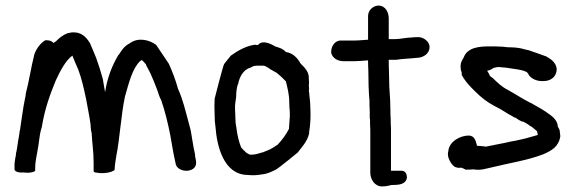

<svg xmlns="http://www.w3.org/2000/svg" viewBox="-20 -624 2060 687"><path d="M32 -18C32 -13 39 -8 50 -7H52C53 -7 54 -6 64 -7C69 -6 77 -6 82 -6H83C93 -7 106 -9 106 -15V-24C106 -50 113 -73 117 -101L123 -143C125 -153 127 -162 130 -171V-172C140 -233 159 -287 180 -337C195 -369 214 -407 239 -425C245 -409 251 -396 260 -375C272 -344 281 -303 288 -270C293 -240 300 -210 304 -179C305 -171 304 -161 308 -148C310 -108 315 -82 315 -41V-12C315 -9 319 -6 328 -6C347 -2 380 -6 390 -16V-18C390 -20 391 -21 391 -30C392 -40 394 -53 396 -65C409 -130 413 -212 427 -278C441 -326 453 -379 482 -406C484 -408 486 -408 488 -409C493 -404 498 -399 502 -394C503 -392 503 -389 506 -385L518 -362C526 -345 536 -320 543 -301C547 -289 550 -278 557 -265C570 -228 581 -182 589 -142C595 -109 600 -75 608 -41C609 -24 628 -12 649 -13C655 -13 660 -15 666 -17C692 -30 678 -57 678 -67V-71C674 -89 672 -99 669 -118L665 -142C663 -160 658 -172 654 -189C643 -230 634 -269 617 -306C609 -336 596 -370 584 -396C583 -398 539 -463 539 -463C516 -481 475 -492 444 -469C423 -458 415 -443 405 -428H404C381 -389 364 -347 356 -294C353 -309 351 -325 348 -341C341 -367 333 -392 324 -417C316 -437 309 -453 303 -467V-468C294 -482 279 -507 247 -508C239 -509 229 -507 222 -505H221C204 -498 192 -488 180 -476C178 -475 174 -472 172 -470C168 -475 159 -480 148 -480H142C124 -469 111 -451 103 -430C91 -383 84 -333 72 -288V-286C72 -282 71 -278 70 -274C62 -237 58 -199 52 -162V-160C52 -159 51 -157 50 -154V-151C49 -142 47 -132 45 -121C42 -103 41 -89 37 -74V-69C37 -68 37 -69 36 -65C34 -57 33 -46 32 -38Z M748 -213C748 -196 749 -182 751 -170C756 -102 780 1 866 2C884 4 901 3 917 0C938 -2 952 -10 967 -17C977 -22 1045 -78 1045 -78C1059 -97 1079 -116 1086 -146V-151C1088 -160 1089 -174 1090 -184V-185C1090 -190 1091 -196 1091 -203V-221C1091 -232 1090 -242 1090 -251V-252C1089 -262 1089 -270 1087 -282C1087 -287 1086 -295 1085 -300L1086 -304V-305C1086 -310 1085 -314 1085 -317C1086 -323 1086 -333 1085 -342C1087 -368 1067 -385 1056 -396C1046 -414 1030 -434 1003 -438C991 -451 977 -454 964 -458V-459H963C960 -460 922 -486 903 -463H898L893 -464H892C857 -459 829 -441 806 -425C803 -422 782 -395 782 -395C778 -389 748 -271 748 -271C747 -253 747 -234 748 -213ZM821 -246C822 -255 823 -266 825 -277V-279C825 -293 827 -311 831 -322L832 -323C837 -351 852 -374 873 -381H874C881 -384 887 -388 889 -388H891C895 -389 898 -389 903 -389H918C922 -389 924 -389 928 -388C934 -384 942 -381 946 -377L967 -365H968C974 -360 985 -351 991 -345C995 -341 997 -338 1003 -333C1008 -311 1015 -287 1015 -259V-257C1015 -244 1016 -235 1017 -223V-205C1017 -202 1016 -200 1016 -193C1015 -184 1015 -173 1014 -165V-163C1005 -145 989 -122 973 -106C969 -104 965 -101 961 -98L947 -90C943 -88 936 -85 931 -83H930C926 -81 922 -79 917 -78H916C903 -74 888 -69 873 -71C871 -72 869 -73 862 -77C855 -83 850 -89 843 -96C835 -116 829 -140 826 -166V-167C823 -179 822 -194 822 -209V-210C821 -223 821 -235 821 -246Z M1165 -435C1170 -415 1189 -405 1210 -405H1244C1263 -405 1278 -407 1297 -408C1297 -400 1297 -387 1298 -370C1298 -337 1299 -296 1302 -264C1302 -252 1302 -240 1303 -226V-203L1304 -195C1304 -184 1304 -173 1305 -160V-6C1305 17 1320 43 1347 43C1359 43 1370 41 1381 38C1395 37 1431 41 1436 12V10C1436 0 1431 -13 1417 -13H1379V-165C1378 -175 1378 -187 1378 -199V-200C1377 -207 1377 -216 1377 -226C1377 -239 1376 -253 1376 -266C1375 -277 1374 -294 1373 -313C1373 -329 1372 -345 1372 -360C1371 -380 1371 -399 1371 -410H1397C1422 -414 1444 -414 1471 -417C1492 -417 1517 -430 1517 -456C1517 -477 1492 -494 1471 -491C1467 -491 1461 -491 1455 -490C1436 -490 1412 -484 1393 -484H1371V-558C1371 -579 1360 -604 1334 -604C1315 -604 1297 -587 1297 -567V-482C1281 -481 1264 -479 1248 -479H1196C1175 -476 1165 -456 1165 -438Z M1584 -82C1577 -60 1598 -31 1609 -26H1610C1619 -22 1627 -24 1631 -24C1635 -23 1642 -19 1646 -17H1648C1657 -17 1664 -17 1675 -18C1700 -13 1723 -22 1739 -25C1799 -40 1867 -50 1924 -72C1953 -85 1979 -98 1985 -137V-139L1984 -141V-148L1983 -150V-155C1982 -162 1979 -165 1976 -171C1975 -190 1962 -203 1950 -212C1925 -231 1905 -241 1879 -256H1878C1850 -270 1825 -287 1796 -303C1776 -313 1759 -329 1743 -345C1741 -347 1732 -351 1732 -355C1730 -360 1726 -366 1723 -371C1732 -372 1739 -376 1746 -381L1760 -384H1769C1770 -384 1772 -383 1777 -383C1781 -383 1783 -382 1790 -382C1818 -377 1846 -376 1865 -366C1867 -364 1869 -361 1871 -359V-357C1881 -342 1902 -332 1926 -334C1950 -334 1972 -349 1972 -377V-378C1969 -403 1947 -415 1933 -423H1932C1928 -425 1878 -442 1878 -442C1876 -443 1874 -444 1868 -445L1855 -448C1846 -451 1833 -453 1823 -454H1822C1816 -454 1808 -455 1796 -455C1790 -456 1784 -456 1778 -457H1777C1770 -457 1761 -458 1752 -458H1729C1694 -458 1652 -454 1639 -418C1637 -414 1631 -406 1629 -397V-395C1629 -395 1628 -393 1628 -388C1628 -380 1628 -374 1632 -365V-356C1640 -340 1656 -321 1667 -310L1682 -295C1701 -276 1724 -258 1747 -246L1768 -235C1780 -227 1794 -220 1804 -213H1805L1820 -204L1824 -203L1838 -194L1848 -189H1852C1860 -184 1871 -179 1877 -173H1878C1884 -170 1891 -163 1900 -156C1902 -154 1903 -150 1903 -148V-146L1904 -144V-141C1884 -136 1868 -130 1849 -126L1822 -120C1814 -119 1805 -117 1796 -115C1781 -111 1764 -109 1747 -105L1717 -99L1716 -100H1714C1713 -100 1709 -101 1704 -101C1701 -102 1694 -102 1691 -102H1687C1682 -120 1679 -137 1659 -139H1657C1626 -139 1586 -117 1584 -82Z"/></svg>

Font: Scribbler
Style: ExBd
Weight: 800
Designer: Mew Too
Foundry: Cannot Into Space Fonts
Version: Version 1.001